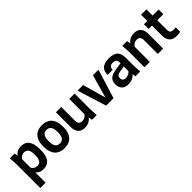

<svg xmlns="http://www.w3.org/2000/svg" viewBox="203 -1889 3298 3298"><g transform="rotate(-45 1852.0 -240.0)"><path d="M328.1 13.2Q236.8 13.2 187 -48.8V200.2H57.1V-379.9L48.8 -529.8H164.1L174.8 -463.9Q225.6 -543 328.1 -543Q381.3 -543 420.2 -523.7Q459 -504.4 481.7 -468.5Q504.4 -432.6 515.1 -386.2Q525.9 -339.8 525.9 -280.8V-249Q525.9 -190.4 515.1 -144Q504.4 -97.7 481.7 -61.8Q459 -25.9 419.9 -6.3Q380.9 13.2 328.1 13.2ZM187 -369.1V-161.1Q226.1 -101.1 291 -101.1Q396 -101.1 396 -249V-280.8Q396 -430.2 291 -430.2Q226.6 -430.2 187 -369.1Z M599.1 -249V-280.8Q599.1 -338.9 613.5 -386Q627.9 -433.1 656.5 -468.5Q685.1 -503.9 731.4 -523.4Q777.8 -543 838.9 -543Q899.9 -543 946.3 -523.4Q992.7 -503.9 1021.5 -468.5Q1050.3 -433.1 1064.7 -386Q1079.1 -338.9 1079.1 -280.8V-249Q1079.1 -191.4 1064.7 -144.3Q1050.3 -97.2 1021.5 -61.5Q992.7 -25.9 946 -6.3Q899.4 13.2 838.9 13.2Q778.3 13.2 731.7 -6.3Q685.1 -25.9 656.5 -61.5Q627.9 -97.2 613.5 -144.3Q599.1 -191.4 599.1 -249ZM949.2 -249V-280.8Q949.2 -351.6 921.9 -390.9Q894.5 -430.2 838.9 -430.2Q783.2 -430.2 756.1 -391.1Q729 -352.1 729 -280.8V-249Q729 -178.7 756.1 -139.9Q783.2 -101.1 838.9 -101.1Q894.5 -101.1 921.9 -139.9Q949.2 -178.7 949.2 -249Z M1167.5 -529.8H1296.9V-188Q1296.9 -147.9 1317.9 -124.5Q1338.9 -101.1 1381.8 -101.1Q1452.6 -101.1 1491.7 -161.1V-529.8H1621.6V-149.9L1629.9 0H1514.6L1502.9 -69.8Q1445.3 13.2 1330.6 13.2Q1288.6 13.2 1256.3 -1.2Q1224.1 -15.6 1205.1 -41Q1186 -66.4 1176.8 -98.4Q1167.5 -130.4 1167.5 -168Z M1857.9 0 1692.9 -529.8H1828.6L1947.8 -107.9L2066.9 -529.8H2201.7L2037.6 0Z M2571.3 0 2561.5 -61Q2497.6 13.2 2388.2 13.2Q2308.6 13.2 2268.6 -30.8Q2228.5 -74.7 2228.5 -143.1V-152.8Q2228.5 -194.3 2242.4 -224.9Q2256.3 -255.4 2283 -273.7Q2309.6 -292 2340.6 -302.2Q2371.6 -312.5 2413.6 -318.8L2548.3 -339.8V-341.8Q2548.3 -394 2528.8 -418Q2509.3 -441.9 2460.4 -441.9Q2411.1 -441.9 2391.8 -418.2Q2372.6 -394.5 2372.6 -355H2248.5V-363.8Q2248.5 -399.4 2258.8 -429.7Q2269 -460 2292.2 -486.3Q2315.4 -512.7 2359.1 -527.8Q2402.8 -543 2463.4 -543Q2523.9 -543 2566.4 -529.3Q2608.9 -515.6 2633.1 -488.5Q2657.2 -461.4 2667.7 -425.8Q2678.2 -390.1 2678.2 -341.8V-149.9L2686.5 0ZM2433.1 -94.2Q2474.1 -94.2 2503.2 -110.6Q2532.2 -127 2548.3 -148.9V-261.2L2437.5 -243.2Q2358.4 -230.5 2358.4 -167V-159.2Q2358.4 -131.8 2377 -113Q2395.5 -94.2 2433.1 -94.2Z M3243.2 0H3113.8V-341.8Q3113.8 -381.8 3093 -406Q3072.3 -430.2 3029.8 -430.2Q2988.8 -430.2 2961.7 -411.9Q2934.6 -393.6 2919.9 -369.1V0H2790V-379.9L2780.8 -529.8H2896L2907.7 -460Q2965.3 -543 3080.1 -543Q3122.1 -543 3154.3 -528.6Q3186.5 -514.2 3205.6 -488.8Q3224.6 -463.4 3233.9 -431.6Q3243.2 -399.9 3243.2 -362.8Z M3516.6 -529.8H3663.6V-416H3516.6V-187Q3516.6 -136.7 3537.6 -118.9Q3558.6 -101.1 3602.5 -101.1Q3616.2 -101.1 3632.8 -103.3Q3649.4 -105.5 3653.8 -107.9V0Q3627.4 13.2 3571.8 13.2Q3386.7 13.2 3386.7 -172.9V-416H3305.7V-529.8H3386.7V-680.2H3516.6Z"/></g></svg>

Font: Cooper Hewitt
Style: Semibold
Weight: 709
Designer: Village Type and Design LLC
Foundry: Cooper Hewitt Smithsonian Design Museum
Version: 1.000